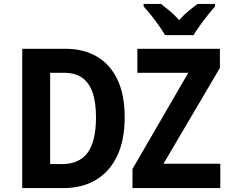

<svg xmlns="http://www.w3.org/2000/svg" viewBox="-20 -964 1240 984"><path d="M826 -784Q814 -805 794.5 -832.5Q775 -860 754 -886.5Q733 -913 716 -931V-944H805Q826 -928 850.5 -907.5Q875 -887 898 -861Q922 -888 946.5 -908Q971 -928 993 -944H1082V-931Q1066 -913 1045 -886.5Q1024 -860 1004.5 -833Q985 -806 972 -784ZM94 0V-714H315Q408 -714 476 -674.5Q544 -635 581.5 -557Q619 -479 619 -363Q619 -246 580.5 -165Q542 -84 471.5 -42Q401 0 304 0ZM296 -123Q387 -123 429.5 -182Q472 -241 472 -362Q472 -442 453.5 -492.5Q435 -543 399 -567Q363 -591 308 -591H237V-123ZM659 0V-98L945 -591H684V-714H1107V-616L818 -125H1109V0Z"/></svg>

Font: Noto Sans Mono
Style: Bold
Weight: 700
Designer: Monotype Design Team
Foundry: Monotype Imaging Inc.
Version: Version 2.014